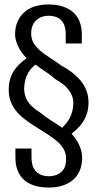

<svg xmlns="http://www.w3.org/2000/svg" viewBox="-20 -700 442 859"><path d="M199 139Q228 139 251.2 132.8Q274.5 126.5 292.5 115.2Q310.5 104 322.5 88Q334.5 72 340.8 52Q347 32 347.5 9.5Q348 -9.5 343.2 -26.8Q338.5 -44 330.8 -58.2Q323 -72.5 314.8 -83.8Q306.5 -95 300.5 -101.5Q307 -107.5 316.8 -115.8Q326.5 -124 337 -135.8Q347.5 -147.5 356.2 -162.8Q365 -178 370.5 -197.5Q376 -217 376 -241Q376 -271.5 366 -296.5Q356 -321.5 338.5 -341.8Q321 -362 299 -378.5Q277 -395 253.5 -407Q228 -426 204.2 -441Q180.5 -456 161.8 -471.8Q143 -487.5 131.5 -505.8Q120 -524 119.5 -547.5Q119 -575.5 129.5 -593.5Q140 -611.5 157.8 -620.5Q175.5 -629.5 198 -629.5Q219 -629.5 236.5 -621.8Q254 -614 264 -595.5Q274 -577 274 -545V-505.5H346V-546Q346 -576.5 337 -601.2Q328 -626 309 -643.5Q290 -661 262.2 -670.5Q234.5 -680 196.5 -680Q160.5 -680 133 -670.5Q105.5 -661 86.8 -643.5Q68 -626 58 -602.2Q48 -578.5 47.5 -549Q47.5 -530.5 52.8 -514Q58 -497.5 66 -483.2Q74 -469 82.8 -458.2Q91.5 -447.5 98.5 -439Q88 -432 74.5 -420.2Q61 -408.5 48.5 -392.2Q36 -376 27.5 -352.8Q19 -329.5 19 -298Q19 -268 28.5 -244.2Q38 -220.5 54.2 -201.2Q70.5 -182 91.8 -165.8Q113 -149.5 135.5 -135.5Q164 -117.5 189 -101.5Q214 -85.5 233.5 -69.5Q253 -53.5 264.2 -34.2Q275.5 -15 275.5 9Q276.5 36 266.8 53.5Q257 71 238.8 79.8Q220.5 88.5 197.5 88.5Q177 88.5 159.5 80.2Q142 72 131.5 53.8Q121 35.5 121 4V-35.5H49V5Q49 36.5 58.2 61.2Q67.5 86 86.2 103.5Q105 121 133 130Q161 139 199 139ZM258 -128.5Q234.5 -145 208.8 -160.8Q183 -176.5 158.5 -197.5Q139 -209 122.8 -224.2Q106.5 -239.5 97.5 -259Q88.5 -278.5 88 -302.5Q88.5 -324 93 -341.5Q97.5 -359 105 -372.2Q112.5 -385.5 121.5 -395Q130.5 -404.5 139 -411Q160.5 -394.5 184 -379.2Q207.5 -364 228 -345.5Q244.5 -336.5 259.2 -325.5Q274 -314.5 284.8 -301Q295.5 -287.5 301.8 -272.2Q308 -257 308 -238.5Q308 -218.5 303.2 -201.5Q298.5 -184.5 291 -170.5Q283.5 -156.5 274.5 -146Q265.5 -135.5 258 -128.5Z"/></svg>

Font: Anybody Condensed
Style: Regular
Weight: 400
Width: 3
Designer: Tyler Finck
Foundry: Etcetera Type Company
Version: Version 1.113;gftools[0.9.25]